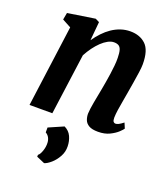

<svg xmlns="http://www.w3.org/2000/svg" viewBox="-151 -674 919 1052"><g transform="rotate(20 309.0 -148.0)"><path d="M238 -447.5Q256 -473.5 276.8 -495.5Q297.5 -517.5 321.5 -533.8Q345.5 -550 372.2 -559Q399 -568 428 -568Q483.5 -568 518 -535.5Q552.5 -503 552.5 -421Q552.5 -404 548.2 -373Q544 -342 538.2 -308Q532.5 -274 528 -247Q524 -222 518.8 -194.2Q513.5 -166.5 509.8 -140.2Q506 -114 505.5 -94Q505.5 -76.5 510.5 -70.5Q515.5 -64.5 522 -64.5Q531 -64.5 541.2 -69.8Q551.5 -75 567.5 -87.5L580.5 -56.5Q576.5 -49.5 559.5 -33.5Q542.5 -17.5 514.5 -3.8Q486.5 10 447.5 10Q412.5 10 394.2 -0.8Q376 -11.5 369.5 -28.8Q363 -46 363 -65Q363.5 -78 365.8 -95.5Q368 -113 372 -133.8Q376 -154.5 380 -176Q384 -197.5 388 -218Q391.5 -238.5 395.8 -262.2Q400 -286 403.5 -311.5Q407 -337 409.5 -361.5Q412 -386 411.5 -407.5Q411 -437 406.2 -452.8Q401.5 -468.5 391 -474.8Q380.5 -481 363.5 -481Q347 -481 328.5 -471Q310 -461 292 -443.8Q274 -426.5 257.2 -403.8Q240.5 -381 227 -355.5L178.5 0H45.5L109.5 -475.5L58.5 -503L66 -543.5L225 -568L248 -556.5ZM229.5 272.5 182 252 182.5 241Q193 234 201.5 210Q210 186 209 162Q208.5 146 201.5 132.5Q194.5 119 180.5 111V82.5L266.5 45Q294.5 58.5 306.8 85Q319 111.5 319.5 142Q320.5 174 305 202Q289.5 230 268 248.8Q246.5 267.5 229.5 272.5Z"/></g></svg>

Font: Merriweather Light 18pt
Style: Bold Italic
Weight: 700
Italic angle: -7.8°
Version: Version 2.101